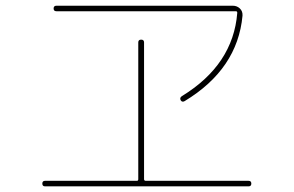

<svg xmlns="http://www.w3.org/2000/svg" viewBox="-20 -700 1040 680"><path d="M179.7 -660.2Q169.9 -660.2 169.9 -669.9Q169.9 -679.7 179.7 -679.7H804.7Q819.3 -679.7 829.6 -669.9Q839.8 -660.2 838.9 -644.5Q821.3 -455.1 633.8 -341.8Q625 -336.9 620.1 -344.7Q615.2 -353.5 624 -359.4Q805.7 -470.7 820.3 -654.3Q820.3 -660.2 815.4 -660.2ZM139.6 -40Q129.9 -40 129.9 -49.8Q129.9 -59.6 139.6 -59.6H464.8Q469.7 -59.6 469.7 -65.4V-549.8Q469.7 -559.6 480 -559.6Q490.2 -559.6 490.2 -549.8V-65.4Q490.2 -60.5 495.1 -59.6H860.4Q870.1 -59.6 870.1 -49.8Q870.1 -40 860.4 -40Z"/></svg>

Font: Rounded-X Mgen+ 2m thin
Style: Regular
Weight: 100
Designer: [Source Han Sans]
Ryoko NISHIZUKA  (kana & ideographs); Paul D. Hunt (Latin, Greek & Cyrillic); Wenlong ZHANG  (bopomofo
Version: Version 1.059.20150602